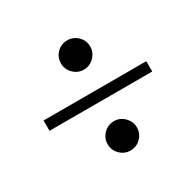

<svg xmlns="http://www.w3.org/2000/svg" viewBox="-122 -746 822 806"><g transform="rotate(-30 289.0 -343.0)"><path d="M40 -318V-368H538V-318ZM294 -76Q265 -76 244 -97Q223 -118 223 -147Q223 -176 244 -197Q265 -218 294 -218Q323 -218 344 -197Q365 -176 365 -147Q365 -118 344 -97Q323 -76 294 -76ZM294 -468Q265 -468 244 -489Q223 -510 223 -539Q223 -569 244 -589.5Q265 -610 294 -610Q323 -610 344 -589.5Q365 -569 365 -539Q365 -511 344 -489.5Q323 -468 294 -468Z"/></g></svg>

Font: Libre Bodoni SemiBold
Style: Regular
Weight: 600
Designer: Pablo Impallari, Rodrigo Fuenzalida
Foundry: Impallari Type
Version: Version 2.005;gftools[0.9.23]